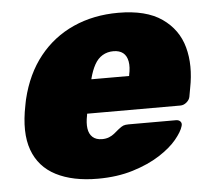

<svg xmlns="http://www.w3.org/2000/svg" viewBox="-44 -577 695 634"><g transform="rotate(-5 303.5 -260.0)"><path d="M256 10Q173 10 117.5 -18.5Q62 -47 41 -105Q20 -163 38 -252Q39 -256 40 -262.5Q41 -269 42 -272Q62 -355 108 -412.5Q154 -470 221 -500Q288 -530 370 -530Q462 -530 514.5 -493.5Q567 -457 583.5 -396.5Q600 -336 585 -261L580 -233Q578 -223 568.5 -215Q559 -207 548 -207H239Q239 -207 238.5 -205Q238 -203 238 -201Q233 -177 235.5 -158.5Q238 -140 249.5 -129.5Q261 -119 281 -119Q294 -119 304 -123Q314 -127 322 -133.5Q330 -140 337 -146Q348 -155 354.5 -157.5Q361 -160 372 -160H529Q539 -160 544 -154Q549 -148 546 -139Q541 -121 520 -95.5Q499 -70 461.5 -46Q424 -22 372 -6Q320 10 256 10ZM263 -319H388V-321Q394 -348 390.5 -367Q387 -386 375 -395.5Q363 -405 343 -405Q323 -405 307 -395.5Q291 -386 280.5 -367Q270 -348 263 -321Z"/></g></svg>

Font: Rubik ExtraBold
Style: Italic
Weight: 800
Italic angle: -12°
Designer: Hubert and Fischer
Foundry: Hubert and Fischer
Version: Version 2.300;gftools[0.9.30]